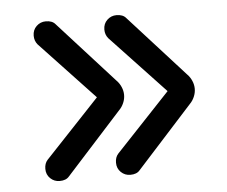

<svg xmlns="http://www.w3.org/2000/svg" viewBox="-41 -536 667 563"><g transform="rotate(-5 292.5 -255.0)"><path d="M321 -20Q305 -20 293.5 -31Q282 -42 282 -59Q282 -75 291 -85L451 -255L291 -425Q282 -436 282 -451Q282 -468 293.5 -479Q305 -490 321 -490Q340 -490 349 -479L513 -298Q521 -290 526 -278.5Q531 -267 531 -255Q531 -243 526 -231.5Q521 -220 513 -212L349 -31Q340 -20 321 -20ZM113 -20Q97 -20 85.5 -31Q74 -42 74 -59Q74 -75 83 -85L243 -255L83 -425Q74 -436 74 -451Q74 -468 85.5 -479Q97 -490 113 -490Q132 -490 141 -479L305 -298Q313 -290 318 -278.5Q323 -267 323 -255Q323 -243 318 -231.5Q313 -220 305 -212L141 -31Q132 -20 113 -20Z"/></g></svg>

Font: Varela Round
Style: Regular
Weight: 400
Designer: Joe Prince, Avraham Cornfeld
Foundry: Joe Prince, Avraham Cornfeld
Version: Version 3.010; ttfautohint (v1.8.4.7-5d5b)